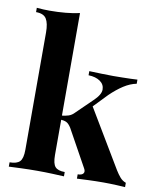

<svg xmlns="http://www.w3.org/2000/svg" viewBox="-87 -851 758 919"><g transform="rotate(10 292.5 -391.5)"><path d="M227 -783V-93Q227 -51 240.5 -36Q254 -21 287 -21V0Q268 -1 231.5 -2.5Q195 -4 157 -4Q118 -4 78.5 -2.5Q39 -1 19 0V-21Q54 -21 68.5 -36Q83 -51 83 -93V-663Q83 -708 69.5 -729.5Q56 -751 19 -751V-772Q51 -769 81 -769Q122 -769 159 -772.5Q196 -776 227 -783ZM553 -517V-497Q522 -491 491 -471Q460 -451 428 -420L351 -340L361 -359L532 -73Q543 -55 555 -41Q567 -27 584 -21V0Q569 -1 539 -2.5Q509 -4 479 -4Q442 -4 405 -2.5Q368 -1 350 0V-21Q370 -21 377 -30.5Q384 -40 375 -55L276 -234Q264 -253 252.5 -258.5Q241 -264 222 -265V-284Q243 -286 258.5 -291Q274 -296 287 -310L363 -384Q397 -416 397 -441Q397 -466 375.5 -481Q354 -496 319 -497V-517Q347 -516 380 -515Q413 -514 436 -514Q456 -514 478.5 -514.5Q501 -515 521 -515.5Q541 -516 553 -517Z"/></g></svg>

Font: Playfair Display
Style: Bold
Weight: 700
Designer: Claus Eggers Sørensen
Foundry: Claus Eggers Sørensen
Version: Version 1.203